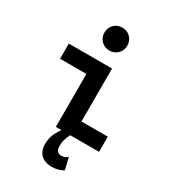

<svg xmlns="http://www.w3.org/2000/svg" viewBox="-224 -831 1029 1162"><g transform="rotate(30 290.0 -250.0)"><path d="M231 0V-370H47V-476H349V-106H533V0ZM280 -562Q246 -562 223 -585Q200 -608 200 -642Q200 -676 223 -699Q246 -722 280 -722Q314 -722 337 -699Q360 -676 360 -642Q360 -608 337 -585Q314 -562 280 -562ZM330 222Q281 222 253.5 195.5Q226 169 226 122Q226 84 240 51.5Q254 19 287 -21L332 0Q318 25 313 45Q308 65 308 88Q308 113 318.5 124Q329 135 346 135Q357 135 367.5 131.5Q378 128 390 118L410 200Q394 211 372.5 216.5Q351 222 330 222Z"/></g></svg>

Font: Sometype Mono
Style: Bold
Weight: 700
Monospace: yes
Designer: Ryoichi Tsunekawa
Foundry: Dharma Type
Version: Version 1.000; ttfautohint (v1.8.3)